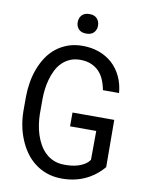

<svg xmlns="http://www.w3.org/2000/svg" viewBox="-97 -965 795 1044"><g transform="rotate(10 300.0 -443.5)"><path d="M544.9 -93.3 543.5 -354H313V-277.8H457.5L456.5 -118.2Q445.3 -102.1 428.7 -92Q412.1 -82 393.1 -76.2Q374 -70.3 353.8 -68.4Q333.5 -66.4 314.9 -66.9Q282.7 -67.4 257.3 -78.4Q231.9 -89.4 212.9 -107.9Q193.4 -126.5 179.7 -150.9Q166 -175.3 157.2 -202.6Q148.4 -230 144.3 -258.5Q140.1 -287.1 139.6 -314V-397.5Q139.6 -423.8 143.1 -452.1Q146.5 -480.5 154.3 -507.8Q162.1 -535.2 174.3 -559.8Q186.5 -584.5 205.1 -603Q223.6 -621.6 248.5 -632.6Q273.4 -643.6 305.7 -643.6Q339.4 -643.6 364.7 -633.1Q390.1 -622.6 408.7 -604Q426.8 -585.4 438 -559.3Q449.2 -533.2 454.6 -502.4H543.9Q539.6 -552.2 520.5 -592.5Q501.5 -632.8 470.2 -661.6Q439 -689.9 397 -705.3Q355 -720.7 305.2 -720.7Q260.3 -720.7 224.1 -707.5Q188 -694.3 159.7 -671.9Q130.9 -648.9 110.4 -617.9Q89.8 -586.9 76.2 -550.8Q62.5 -514.6 55.9 -475.3Q49.3 -436 48.8 -396.5V-314Q49.3 -273.9 56.9 -234.6Q64.5 -195.3 79.6 -159.7Q94.2 -123.5 116.2 -92.8Q138.2 -62 167.5 -39.6Q196.8 -16.6 233.6 -3.7Q270.5 9.3 314.5 9.8Q357.9 10.3 397.5 0.2Q437 -9.8 471.2 -30.3Q491.2 -42 509.8 -57.9Q528.3 -73.7 544.9 -93.3ZM255.4 -842.8Q255.4 -820.3 269.5 -804.9Q283.7 -789.6 311.5 -789.6Q339.4 -789.6 353.5 -804.9Q367.7 -820.3 367.7 -842.8Q367.7 -866.2 353.5 -881.8Q339.4 -897.5 311.5 -897.5Q283.7 -897.5 269.5 -881.8Q255.4 -866.2 255.4 -842.8Z"/></g></svg>

Font: RobotoMono Nerd Font
Style: Regular
Weight: 400
Monospace: yes
Designer: Google
Version: Version 3.000;Nerd Fonts 3.2.1